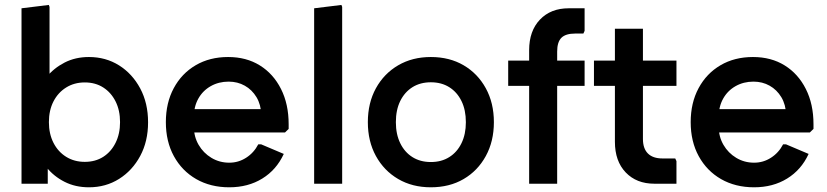

<svg xmlns="http://www.w3.org/2000/svg" viewBox="-20 -754 3395 788"><path d="M345 14.7Q289.3 14.7 245 -7.8Q200.7 -30.3 171.3 -67Q142 -103.7 129.7 -146V-358Q142 -401.3 171.3 -437.8Q200.7 -474.3 245 -497.2Q289.3 -520 345 -520Q414 -520 468.7 -485.7Q523.3 -451.3 555.5 -391Q587.7 -330.7 587.7 -252Q587.7 -174 555.5 -114Q523.3 -54 468.7 -19.7Q414 14.7 345 14.7ZM68.3 0V-720L180.3 -733.7L183.3 -725.7V-349L152 -252.7L176 -156.3V0ZM328 -89.7Q371.3 -89.7 403.7 -110.3Q436 -131 454.3 -167.8Q472.7 -204.7 472.7 -252.7Q472.7 -301.3 454.3 -337.8Q436 -374.3 403.7 -395Q371.3 -415.7 328 -415.7Q285 -415.7 251.7 -395Q218.3 -374.3 199.5 -337.8Q180.7 -301.3 180.7 -252.7Q180.7 -204.7 199.5 -167.8Q218.3 -131 251.7 -110.3Q285 -89.7 328 -89.7Z M921 14.7Q844 14.7 785.3 -19Q726.7 -52.7 693.7 -113Q660.7 -173.3 660.7 -252.7Q660.7 -332 693.2 -392.3Q725.7 -452.7 783.2 -486.3Q840.7 -520 916.3 -520Q991 -520 1046.5 -485.5Q1102 -451 1133.3 -388.8Q1164.7 -326.7 1164.7 -244V-225L1149.7 -210.3H715.3V-306H1113.3L1052.3 -283.3Q1051 -324.7 1032.7 -355.2Q1014.3 -385.7 984.7 -402.3Q955 -419 918.3 -419Q877.7 -419 845 -400.5Q812.3 -382 794 -349.3Q775.7 -316.7 775.7 -274V-234.3Q775.7 -193 795.2 -159.5Q814.7 -126 847.7 -106.2Q880.7 -86.3 921 -86.3Q958.7 -86.3 990.3 -106.7Q1022 -127 1040 -161.7H1051.7L1144.7 -122.3Q1114.7 -57 1056.5 -21.2Q998.3 14.7 921 14.7Z M1269.3 0V-720L1381.3 -733.7L1384.3 -725.7V0Z M1748.1 14.7Q1672.3 14.7 1614.2 -19.3Q1556 -53.3 1522.8 -113.7Q1489.7 -174 1489.7 -252.7Q1489.7 -331.3 1522.8 -391.7Q1556 -452 1614.2 -486Q1672.5 -520 1748.1 -520Q1824.7 -520 1882.6 -486.2Q1940.6 -452.3 1973.8 -391.8Q2007 -331.3 2007 -252.7Q2007 -174 1973.8 -113.5Q1940.7 -53 1882.8 -19.2Q1824.9 14.7 1748.1 14.7ZM1748.3 -89Q1791.7 -89 1823.8 -109.2Q1856 -129.3 1874 -166.2Q1892 -203 1892 -252.4Q1892 -302.7 1874 -339.3Q1856 -376 1823.8 -396.2Q1791.7 -416.3 1748.3 -416.3Q1705 -416.3 1672.8 -396.2Q1640.7 -376 1622.7 -339.5Q1604.7 -303 1604.7 -252.6Q1604.7 -203 1622.7 -166.2Q1640.7 -129.3 1672.8 -109.2Q1705 -89 1748.3 -89Z M2151.7 0V-548Q2151.7 -627 2196 -673.5Q2240.3 -720 2314 -720H2379.3V-627.3L2374.3 -616.3H2340.7Q2301.7 -616.3 2284.2 -599Q2266.7 -581.7 2266.7 -542.3V0ZM2065.7 -401.7V-505.3H2379.3V-401.7Z M2665.7 0Q2592.3 0 2548 -46.3Q2503.7 -92.7 2503.7 -172V-636H2618.7V-183.7Q2618.7 -144.3 2639.2 -124Q2659.7 -103.7 2698.7 -103.7H2751.3L2756.3 -92.7V0ZM2417.7 -401.7V-505.3H2756.3V-401.7Z M3075 14.7Q2998 14.7 2939.3 -19Q2880.7 -52.7 2847.7 -113Q2814.7 -173.3 2814.7 -252.7Q2814.7 -332 2847.2 -392.3Q2879.7 -452.7 2937.2 -486.3Q2994.7 -520 3070.3 -520Q3145 -520 3200.5 -485.5Q3256 -451 3287.3 -388.8Q3318.7 -326.7 3318.7 -244V-225L3303.7 -210.3H2869.3V-306H3267.3L3206.3 -283.3Q3205 -324.7 3186.7 -355.2Q3168.3 -385.7 3138.7 -402.3Q3109 -419 3072.3 -419Q3031.7 -419 2999 -400.5Q2966.3 -382 2948 -349.3Q2929.7 -316.7 2929.7 -274V-234.3Q2929.7 -193 2949.2 -159.5Q2968.7 -126 3001.7 -106.2Q3034.7 -86.3 3075 -86.3Q3112.7 -86.3 3144.3 -106.7Q3176 -127 3194 -161.7H3205.7L3298.7 -122.3Q3268.7 -57 3210.5 -21.2Q3152.3 14.7 3075 14.7Z"/></svg>

Font: Fustat
Style: Regular
Weight: 400
Designer: Mohamed Gaber, Khaled Hosny, Laura Garcia Mut
Foundry: Kief Type Foundry, Alif Type Foundry, Hard Type Foundry
Version: Version 1.007